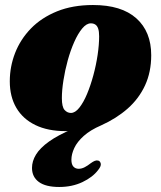

<svg xmlns="http://www.w3.org/2000/svg" viewBox="-20 -509 640 765"><path d="M350.5 -489Q464 -489 523.2 -436Q582.5 -383 582.5 -289Q582.5 -222 558 -169Q533.5 -116 488.8 -76.5Q444 -37 383 -9.5Q340 9 313.8 32.5Q287.5 56 276 80.8Q264.5 105.5 264.5 127.5Q264.5 146 272.5 154.8Q280.5 163.5 293.5 163.5Q305.5 163.5 317.5 157.2Q329.5 151 342 141Q351 134.5 358 131.8Q365 129 372 131Q379.5 133.5 381.5 143.2Q383.5 153 371 168.5Q349.5 197 308.5 216.5Q267.5 236 216 236Q162 236 134.8 216Q107.5 196 107.5 160Q107.5 133 123.5 106.8Q139.5 80.5 175.5 54.8Q211.5 29 270.5 4.5L272 11.5Q262.5 13 255.5 13.2Q248.5 13.5 242 13.5Q170.5 13.5 120.8 -10.8Q71 -35 45 -79.5Q19 -124 19 -185Q19 -243.5 40.2 -298Q61.5 -352.5 103.2 -395.5Q145 -438.5 207.2 -463.8Q269.5 -489 350.5 -489ZM262.5 -59Q279.5 -59 296 -79.8Q312.5 -100.5 326.8 -134.5Q341 -168.5 352 -209.2Q363 -250 369 -290.5Q375 -331 375 -364.5Q375 -383.5 371.2 -394.8Q367.5 -406 360 -411Q352.5 -416 342 -416Q324.5 -416 307.5 -395.5Q290.5 -375 275.8 -341.8Q261 -308.5 250 -268.8Q239 -229 232.8 -189.2Q226.5 -149.5 226.5 -118Q226.5 -83 237.2 -71Q248 -59 262.5 -59Z"/></svg>

Font: Fraunces Black
Style: Italic
Weight: 900
Italic angle: -16°
Version: Version 1.000;[b76b70a41]